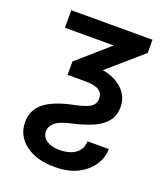

<svg xmlns="http://www.w3.org/2000/svg" viewBox="-139 -643 831 957"><g transform="rotate(20 276.0 -164.5)"><path d="M73.7 -545.9H504.4V-476.1L323.7 -318.8Q392.1 -306.6 430.9 -268.3Q469.7 -230 469.7 -176.8Q469.7 -130.4 445.1 -99.6Q420.4 -68.8 376.2 -49.6Q332 -30.3 272.9 -17.1Q205.1 -2.4 183.1 18.6Q161.1 39.6 161.1 62.5Q161.1 94.2 187.3 111.6Q213.4 128.9 256.8 128.9Q285.2 128.9 311 120.8Q336.9 112.8 354.2 93.5Q371.6 74.2 373.5 40.5H486.3Q486.3 84 460.4 124.5Q434.6 165 384.8 190.9Q335 216.8 262.2 216.8Q164.1 216.8 106 172.1Q47.9 127.4 47.9 55.7Q47.9 -8.3 96.9 -47.4Q146 -86.4 247.6 -106.9Q306.2 -118.7 330.6 -134Q355 -149.4 355 -181.2Q355 -207.5 333 -222.2Q311 -236.8 263.7 -236.8H166.5V-307.6L332.5 -453.1H73.7Z"/></g></svg>

Font: Inter Medium
Style: Regular
Weight: 500
Designer: Rasmus Andersson
Foundry: rsms
Version: Version 4.001;git-9221beed3